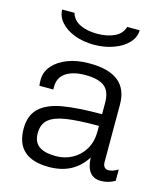

<svg xmlns="http://www.w3.org/2000/svg" viewBox="-111 -824 807 922"><g transform="rotate(15 292.5 -363.5)"><path d="M470 -368V-83Q470 -66 477.5 -57.5Q485 -49 497 -49Q518 -49 545 -65V-9Q513 10 475 10Q404 10 400 -86Q340 10 217 10Q53 10 53 -137Q53 -203 91 -239Q129 -275 203 -288Q277 -301 399 -301V-357Q399 -415 368.5 -438.5Q338 -462 273 -462Q213 -462 177.5 -438.5Q142 -415 142 -369V-355H73Q71 -369 71 -384Q71 -424 98 -455Q125 -486 171 -503.5Q217 -521 274 -521H280Q470 -521 470 -368ZM124 -133Q124 -90 151.5 -69.5Q179 -49 237 -49Q279 -49 316 -68.5Q353 -88 376 -125.5Q399 -163 399 -215V-243Q295 -243 237 -234Q179 -225 151.5 -201.5Q124 -178 124 -133ZM84 -737H145Q155 -702 190 -685Q225 -668 276 -668Q326 -668 361.5 -685Q397 -702 407 -737H469Q469 -703 443 -674.5Q417 -646 372 -629.5Q327 -613 274 -613Q221 -613 177.5 -629.5Q134 -646 109 -674.5Q84 -703 84 -737Z"/></g></svg>

Font: Chivo Light
Style: Regular
Weight: 300
Designer: Hector Gatti
Foundry: Omnibus-Type
Version: Version 1.007